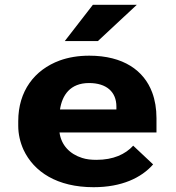

<svg xmlns="http://www.w3.org/2000/svg" viewBox="-20 -770 735 800"><path d="M618 -85 535 -163C502 -127 452 -104 382 -104C360 -104 340 -106 322 -112C271 -128 235 -165 228 -218H632V-278C632 -317 626 -353 614 -385C580 -476 494 -538 352 -538C306 -538 265 -531 229 -518C123 -479 56 -390 56 -265V-246C56 -211 64 -177 78 -146C121 -54 218 10 370 10C487 10 569 -29 618 -85ZM465 -326V-314H230C239 -373 272 -424 351 -424C424 -424 465 -387 465 -326ZM367 -750 250 -599H388L550 -750Z"/></svg>

Font: Asimov
Style: XWid
Weight: 500
Designer: Google
Version: Version 2.000980; 2014